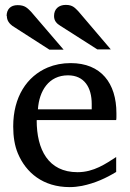

<svg xmlns="http://www.w3.org/2000/svg" viewBox="-20 -752 530 785"><path d="M131 -261H455C456 -266 456 -271 456 -276V-289C456 -412 393 -494 269 -494C235 -494 204 -488 175 -476C90 -440 34 -356 34 -235C34 -193 40 -156 53 -125C86 -46 156 13 265 13C282 13 299 11 315 8C369 -3 414 -24 455 -49V-110C413 -83 364 -48 297 -48C177 -48 130 -141 130 -260ZM355 -327V-305H135C140 -380 179 -444 258 -444C325 -444 355 -394 355 -327ZM8 -687C8 -667 19 -655 31 -646L182 -549H240L107 -704C92 -719 82 -731 52 -731C23 -731 7 -714 7 -686ZM201 -686C201 -666 213 -655 226 -647L378 -550H433L301 -705C287 -719 278 -732 249 -732C220 -732 201 -715 201 -687Z"/></svg>

Font: Veleka
Style: Regular
Weight: 400
Designer: Stefan Peev, Context Ltd, 2016; SIL International, 1997-2014.
Foundry: Stefan Peev, Context Ltd, 2016
Version: Version 1.000